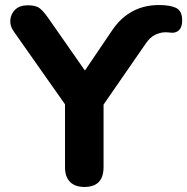

<svg xmlns="http://www.w3.org/2000/svg" viewBox="-20 -734 743 762"><path d="M315 8Q278 8 258 -12Q238 -32 238 -71V-320L34 -610Q19 -631 21 -655Q23 -679 40.5 -696Q58 -713 91 -713Q123 -713 138.5 -700.5Q154 -688 176 -656L317 -454L426 -615Q494 -714 611 -714Q655 -714 679 -702.5Q703 -691 703 -653Q703 -628 692 -616Q681 -604 664 -604Q659 -604 651.5 -605Q644 -606 638 -606Q616 -606 595 -595.5Q574 -585 557 -559L391 -319V-71Q391 8 315 8Z"/></svg>

Font: Chiron GoRound TC
Style: Bold
Weight: 700
Designer: Ryoko NISHIZUKA 西塚涼子 (kana, bopomofo & ideographs); Paul D. Hunt (Latin, Greek & Cyrillic); Sandoll Communications 산돌커뮤니
Foundry: Adobe
Version: Version 1.000;hotconv 1.1.1;makeotfexe 2.6.0